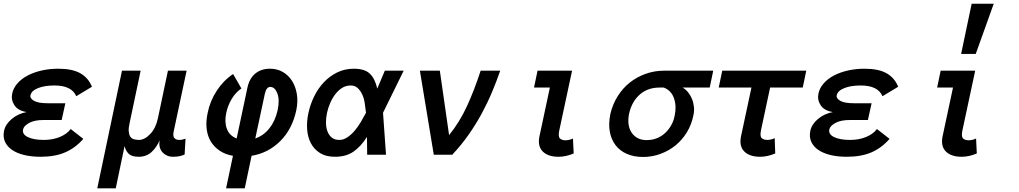

<svg xmlns="http://www.w3.org/2000/svg" viewBox="-43 -838 5522 1040"><path d="M22.9 -330.1Q28.8 -360.8 51.5 -386.5Q74.2 -412.1 107.7 -429.4Q141.1 -446.8 183.6 -456.3Q226.1 -465.8 272.9 -465.8Q348.1 -465.8 391.6 -441.4Q435.1 -417 455.1 -368.2L370.1 -316.9Q345.2 -375 252 -375Q198.2 -375 162.6 -360.6Q127 -346.2 122.1 -321.8Q118.2 -305.2 141.1 -292Q164.1 -278.8 214.8 -278.8H311L291 -188H193.8Q143.1 -188 114.5 -171.9Q85.9 -155.8 82 -137.2Q76.2 -110.8 107.7 -95.5Q139.2 -80.1 194.8 -80.1Q243.2 -80.1 282 -96.4Q320.8 -112.8 339.8 -139.2L408.2 -85.9Q366.2 -37.1 310.5 -12.9Q254.9 11.2 176.8 11.2Q127.9 11.2 88.4 1.7Q48.8 -7.8 22.5 -25.9Q-3.9 -43.9 -15.9 -70.1Q-27.8 -96.2 -21 -128.9Q-14.2 -164.1 20 -193.1Q54.2 -222.2 101.1 -231Q54.2 -238.8 35.2 -267.8Q16.1 -296.9 22.9 -330.1Z M821.8 -78.1Q805.7 -40 777.8 -14.4Q750 11.2 708 11.2Q670.9 11.2 654.3 -4.9Q637.7 -21 631.8 -46.9L584 182.1H483.9L617.7 -455.1H718.8L658.7 -169.9Q652.8 -144 654.3 -126.5Q655.8 -108.9 662.4 -98.4Q668.9 -87.9 681.4 -84Q693.8 -80.1 709 -80.1Q740.7 -80.1 770.8 -112.1Q800.8 -144 812 -195.8L866.7 -455.1H967.8L897 -122.1Q893.1 -99.1 902.1 -89.6Q911.1 -80.1 927.7 -80.1Q944.8 -80.1 961.9 -86.9L957 -1Q945.8 3.9 931.4 7.6Q917 11.2 892.1 11.2Q877 11.2 863.5 5.6Q850.1 0 839.1 -11Q828.1 -22 823 -38.6Q817.9 -55.2 821.8 -78.1Z M1419.9 -465.8Q1458 -465.8 1488.3 -448.5Q1518.6 -431.2 1538.1 -401.1Q1557.6 -371.1 1564.7 -330.1Q1571.8 -289.1 1562 -241.2Q1540 -138.2 1474.9 -73.5Q1409.7 -8.8 1319.8 5.9L1282.7 182.1H1181.6L1218.8 5.9Q1177.7 -1 1147.2 -21.5Q1116.7 -42 1098.6 -72Q1080.6 -102.1 1076.2 -141.6Q1071.8 -181.2 1082 -227.1Q1094.7 -291 1131.3 -346.9Q1168 -402.8 1219.7 -437L1264.6 -358.9Q1233.9 -337.9 1212.9 -303.5Q1191.9 -269 1182.6 -227.1Q1171.9 -178.2 1185.8 -140.6Q1199.7 -103 1238.8 -87.9L1296.9 -361.8Q1307.6 -413.1 1339.6 -439.5Q1371.6 -465.8 1419.9 -465.8ZM1339.8 -87.9Q1385.7 -104 1416.7 -143.6Q1447.8 -183.1 1460.9 -241.2Q1472.7 -297.9 1459.2 -332.5Q1445.8 -367.2 1420.9 -367.2Q1399.9 -367.2 1391.6 -330.1Z M1728.5 -227.1Q1722.7 -201.2 1722.7 -175Q1722.7 -148.9 1730.2 -127.9Q1737.8 -106.9 1753.2 -93.5Q1768.6 -80.1 1794.9 -80.1Q1816.9 -80.1 1837.4 -93.5Q1857.9 -106.9 1876.2 -127.9Q1894.5 -148.9 1910.2 -175Q1925.8 -201.2 1939.5 -227.1Q1936.5 -252.9 1932.6 -279.5Q1928.7 -306.2 1918.7 -327.1Q1908.7 -348.1 1893.8 -361.6Q1878.9 -375 1856.9 -375Q1830.6 -375 1809.6 -361.6Q1788.6 -348.1 1772.7 -327.1Q1756.8 -306.2 1745.4 -279.5Q1733.9 -252.9 1728.5 -227.1ZM1627.9 -227.1Q1637.7 -272.9 1658.7 -315.9Q1679.7 -358.9 1711.2 -392.3Q1742.7 -425.8 1783.7 -445.8Q1824.7 -465.8 1873.5 -465.8Q1932.6 -465.8 1960.7 -438.5Q1988.8 -411.1 2000.5 -357.9L2041.5 -455.1H2143.6L2031.7 -227.1L2047.9 0H1945.8L1944.8 -96.2Q1910.6 -43 1870.6 -15.9Q1830.6 11.2 1771.5 11.2Q1722.7 11.2 1690.7 -8.8Q1658.7 -28.8 1641.1 -62Q1623.5 -95.2 1620.6 -138.2Q1617.7 -181.2 1627.9 -227.1Z M2306.6 0 2231.4 -455.1H2339.4L2389.6 -106Q2446.8 -176.8 2486.6 -263.4Q2526.4 -350.1 2560.5 -455.1H2666.5Q2646.5 -397 2621.6 -337.9Q2596.7 -278.8 2565.2 -220.9Q2533.7 -163.1 2494.6 -107.4Q2455.6 -51.8 2406.7 0Z M3064.5 -6.8Q3022.5 11.2 2982.4 11.2Q2925.3 11.2 2896.5 -17.8Q2867.7 -46.9 2879.4 -101.1L2935.5 -363.8H2849.6L2868.7 -455.1H3055.7L2986.3 -130.9Q2979.5 -98.1 2990 -88.1Q3000.5 -78.1 3020.5 -78.1Q3031.2 -78.1 3042.5 -81.1Q3053.7 -84 3060.5 -87.9Z M3654.3 -363.8Q3671.4 -354 3684.3 -337.9Q3697.3 -321.8 3705.3 -302Q3713.4 -282.2 3715.8 -259Q3718.3 -235.8 3712.4 -210.9Q3702.1 -161.1 3676.8 -120.1Q3651.4 -79.1 3615.5 -50Q3579.6 -21 3534.4 -4.4Q3489.3 12.2 3440.4 12.2Q3390.6 12.2 3352.5 -4.4Q3314.5 -21 3291 -52Q3267.6 -83 3260 -125.5Q3252.4 -168 3263.2 -221.2Q3275.4 -272.9 3302.5 -316.4Q3329.6 -359.9 3367.9 -390.4Q3406.2 -420.9 3453.9 -438Q3501.5 -455.1 3553.2 -455.1H3820.3L3801.3 -363.8ZM3530.3 -363.8Q3464.4 -363.8 3421.4 -325Q3378.4 -286.1 3364.3 -221.2Q3358.4 -190.9 3361.8 -165Q3365.2 -139.2 3377.9 -120.1Q3390.6 -101.1 3410.9 -90.1Q3431.2 -79.1 3459.5 -79.1Q3490.2 -79.1 3515.9 -89.6Q3541.5 -100.1 3560.5 -118.2Q3579.6 -136.2 3593 -160.2Q3606.4 -184.1 3611.3 -210.9Q3622.6 -262.2 3607.9 -305.2Q3593.3 -348.1 3552.2 -363.8Z M3869.1 -455.1H4324.2L4305.2 -363.8H4128.4L4079.1 -132.8Q4072.3 -100.1 4082.8 -90.1Q4093.3 -80.1 4113.3 -80.1Q4124.5 -80.1 4135.5 -83Q4146.5 -85.9 4153.3 -89.8L4156.2 -6.8Q4114.3 11.2 4074.2 11.2Q4017.1 11.2 3988.3 -17.8Q3959.5 -46.9 3971.2 -101.1L4027.3 -363.8H3850.1Z M4390.1 -330.1Q4396 -360.8 4418.7 -386.5Q4441.4 -412.1 4474.9 -429.4Q4508.3 -446.8 4550.8 -456.3Q4593.3 -465.8 4640.1 -465.8Q4715.3 -465.8 4758.8 -441.4Q4802.2 -417 4822.3 -368.2L4737.3 -316.9Q4712.4 -375 4619.1 -375Q4565.4 -375 4529.8 -360.6Q4494.1 -346.2 4489.3 -321.8Q4485.4 -305.2 4508.3 -292Q4531.2 -278.8 4582 -278.8H4678.2L4658.2 -188H4561Q4510.3 -188 4481.7 -171.9Q4453.1 -155.8 4449.2 -137.2Q4443.4 -110.8 4474.9 -95.5Q4506.3 -80.1 4562 -80.1Q4610.4 -80.1 4649.2 -96.4Q4688 -112.8 4707 -139.2L4775.4 -85.9Q4733.4 -37.1 4677.7 -12.9Q4622.1 11.2 4543.9 11.2Q4495.1 11.2 4455.6 1.7Q4416 -7.8 4389.6 -25.9Q4363.3 -43.9 4351.3 -70.1Q4339.4 -96.2 4346.2 -128.9Q4353 -164.1 4387.2 -193.1Q4421.4 -222.2 4468.3 -231Q4421.4 -238.8 4402.3 -267.8Q4383.3 -296.9 4390.1 -330.1Z M5248 -6.8Q5206.1 11.2 5166 11.2Q5108.9 11.2 5080.1 -17.8Q5051.3 -46.9 5063 -101.1L5119.1 -363.8H5033.2L5052.2 -455.1H5239.3L5169.9 -130.9Q5163.1 -98.1 5173.6 -88.1Q5184.1 -78.1 5204.1 -78.1Q5214.8 -78.1 5226.1 -81.1Q5237.3 -84 5244.1 -87.9ZM5339.8 -817.9 5242.2 -545.9H5163.1L5220.2 -817.9Z"/></svg>

Font: Anonymous Pro
Style: Bold Italic
Weight: 700
Italic angle: -12°
Monospace: yes
Designer: Mark Simonson
Version: Version 1.003